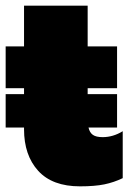

<svg xmlns="http://www.w3.org/2000/svg" viewBox="-25 -644 454 679"><path d="M409 -180V-14Q378 1 344 8Q310 15 258 15Q160 15 110 -40Q60 -95 60 -187V-193H-5V-311H60V-332H-5V-480H60V-624H285V-480H389V-332H285V-311H389V-193H288Q292 -175 303.5 -167Q315 -159 338 -159Q375 -159 409 -180Z"/></svg>

Font: Prompt Black
Style: Regular
Weight: 900
Designer: Katatrad Team
Foundry: CadsonDemak
Version: Version 1.000